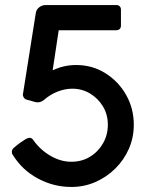

<svg xmlns="http://www.w3.org/2000/svg" viewBox="-20 -728 598 762"><path d="M263 14Q193 14 130.5 -19.5Q68 -53 31 -113Q27 -117 27 -125Q27 -136 37 -143Q48 -153 59.5 -161Q71 -169 82 -176Q91 -181 97 -181Q107 -181 113 -171Q140 -133 180.5 -109.5Q221 -86 263 -86Q304 -86 336.5 -105.5Q369 -125 388.5 -158.5Q408 -192 408 -233Q408 -273 389 -305Q370 -337 338 -356.5Q306 -376 267 -376Q238 -376 208.5 -364.5Q179 -353 154 -331Q142 -322 131 -322H126Q123 -322 120 -323L84 -333Q78 -335 74 -341.5Q70 -348 71 -354L122 -676Q124 -690 135.5 -699Q147 -708 161 -708H442Q450 -708 455 -703Q460 -698 460 -690V-626Q460 -618 455 -613Q450 -608 442 -608H213L189 -449Q204 -456 220 -461Q250 -470 282 -470Q347 -470 399 -437Q451 -404 481 -350.5Q511 -297 511 -233Q511 -182 491.5 -137.5Q472 -93 437.5 -59Q403 -25 358.5 -5.5Q314 14 263 14Z"/></svg>

Font: Miriam Libre SemiBold
Style: Regular
Weight: 600
Version: Version 2.000